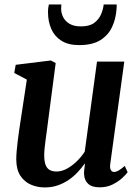

<svg xmlns="http://www.w3.org/2000/svg" viewBox="-20 -831 629 862"><path d="M181 10.5Q148 10.5 119.2 -1.8Q90.5 -14 72 -41.2Q53.5 -68.5 53 -114.5Q53 -131.5 54.8 -152.8Q56.5 -174 59.5 -197.5Q62.5 -221 65.8 -244.8Q69 -268.5 72.5 -289.5L100.5 -473.5L44 -503.5L50.5 -540L208 -559.5L230 -548L196 -288Q193.5 -267 190.5 -245.5Q187.5 -224 184.8 -203.5Q182 -183 180.2 -165.2Q178.5 -147.5 178.5 -134Q178.5 -106.5 184.8 -90.5Q191 -74.5 203.2 -67.8Q215.5 -61 234 -61Q257.5 -61 281 -74Q304.5 -87 325.2 -107.2Q346 -127.5 360.5 -150.5L415.5 -554.5H538L475 -95Q472.5 -76.5 477.5 -67.8Q482.5 -59 492 -59Q501 -59 511.8 -65Q522.5 -71 540 -86L553 -58Q547 -49 529.8 -32.8Q512.5 -16.5 486.5 -3.2Q460.5 10 427.5 10Q392.5 10 375.5 -6Q358.5 -22 357.5 -48.5Q357 -51.5 357.2 -56.8Q357.5 -62 358.2 -68.8Q359 -75.5 360 -82.5Q361 -89.5 361.5 -95.5L360 -96Q346 -76.5 328.2 -57.5Q310.5 -38.5 288.2 -23.2Q266 -8 239.2 1.2Q212.5 10.5 181 10.5ZM335.5 -628.5Q286.5 -628.5 255.5 -648.2Q224.5 -668 210 -701.5Q195.5 -735 195.5 -776.5Q195.5 -788 196.8 -796.8Q198 -805.5 199.5 -811H255.5Q255.5 -806.5 255 -801.8Q254.5 -797 254.5 -791Q254.5 -772.5 263.5 -754.2Q272.5 -736 292.2 -724.2Q312 -712.5 343.5 -712.5Q382 -712.5 403.2 -728.5Q424.5 -744.5 434 -767.5Q443.5 -790.5 445.5 -811H504Q504 -806.5 503.8 -801Q503.5 -795.5 503 -788.5Q500 -746 483 -709.5Q466 -673 430.5 -650.8Q395 -628.5 335.5 -628.5Z"/></svg>

Font: Merriweather 36pt SemiBold
Style: Italic
Weight: 600
Italic angle: -7.8°
Version: Version 2.101